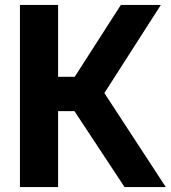

<svg xmlns="http://www.w3.org/2000/svg" viewBox="-20 -760 694 780"><path d="M61 0V-740H216V-448H283.5L471 -740H633.5L404 -382L653.5 0H486L282.5 -308.5H216V0Z"/></svg>

Font: Encode Sans SemiCondensed SemiCondensed
Style: Bold
Weight: 700
Width: 4
Designer: Multiple Designers
Foundry: Impallari Type
Version: Version 3.000; ttfautohint (v1.8.3) -l 8 -r 50 -G 200 -x 14 